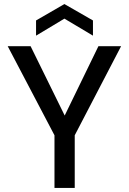

<svg xmlns="http://www.w3.org/2000/svg" viewBox="-20 -928 637 948"><path d="M249 0V-260L18 -700H131L313 -330H286L466 -700H578L349 -260V0ZM158 -752V-827L298 -908L439 -827V-752L298 -836Z"/></svg>

Font: DM Sans 16pt Medium
Style: Regular
Weight: 500
Version: Version 4.004;gftools[0.9.30]